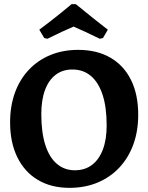

<svg xmlns="http://www.w3.org/2000/svg" viewBox="-20 -894 715 926"><path d="M315.2 12Q226.9 12 162.6 -26.3Q98.3 -64.6 63.5 -135.8Q28.7 -206.9 28.7 -303.8Q28.7 -382.3 51.9 -446.5Q75.1 -510.7 118.8 -557.1Q162.4 -603.6 222.9 -628.5Q283.3 -653.5 356.8 -653.5Q447.6 -653.5 512.4 -615.9Q577.3 -578.2 611.9 -508.3Q646.6 -438.3 646.6 -340.5Q646.6 -261.5 622.9 -196.8Q599.2 -132.1 555.3 -85.5Q511.4 -38.8 450.4 -13.4Q389.4 12 315.2 12ZM340.8 -72.8Q389 -72.8 423 -98.2Q457 -123.5 475.7 -171.8Q494.4 -220.2 494.4 -289.1Q494.4 -377.3 474.7 -437.1Q454.9 -497 418.1 -527.9Q381.4 -558.8 328.7 -558.8Q282 -558.8 248.6 -533.4Q215.1 -508.1 197.2 -460.2Q179.2 -412.3 179.2 -343.4Q179.2 -255.7 198.4 -195.4Q217.6 -135.1 254.1 -104Q290.7 -72.8 340.8 -72.8ZM208.7 -707 193.4 -710.7 169.5 -750.8Q197.1 -771 224.5 -792.6Q252 -814.1 274.9 -832.6Q297.9 -851.2 311.5 -862.6Q325.1 -874 325.1 -874H344.9Q344.9 -874.9 358.5 -863.7Q372.1 -852.5 395.1 -834Q418.1 -815.5 445.5 -793.5Q472.9 -771.5 500.1 -750.8L476.6 -710.7L461.3 -707Q426.7 -724.3 391.4 -740.5Q356.1 -756.6 334.8 -765.7Q313.3 -756.6 278.8 -740.8Q244.3 -724.9 208.7 -707Z"/></svg>

Font: Alegreya
Style: Regular
Weight: 400
Designer: Juan Pablo del Peral
Foundry: Huerta Tipografica
Version: Version 2.009